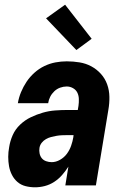

<svg xmlns="http://www.w3.org/2000/svg" viewBox="-20 -789 540 817"><path d="M129 8Q108 8 88.5 3Q69 -2 54.5 -14.5Q40 -27 31 -44.5Q22 -62 18.5 -81.5Q15 -101 15 -121.5Q15 -142 19 -163Q23 -189 34 -214Q45 -239 65.5 -258.5Q86 -278 111 -290Q136 -302 162 -309.5Q188 -317 214.5 -319Q241 -321 266 -321H311L314 -339Q316 -353 315.5 -368Q315 -383 309 -395Q303 -407 290.5 -414Q278 -421 264 -421Q250 -421 236 -416Q222 -411 211 -400.5Q200 -390 193.5 -377Q187 -364 185 -350H56Q60 -374 69.5 -397Q79 -420 93 -441Q107 -462 126.5 -479.5Q146 -497 169 -508Q192 -519 216 -523.5Q240 -528 264 -528Q292 -528 319 -523.5Q346 -519 369 -506.5Q392 -494 409.5 -474.5Q427 -455 436 -430Q445 -405 445.5 -377Q446 -349 441 -321L388 0H258L271 -80Q259 -61 244 -44Q229 -27 210.5 -15Q192 -3 171 2.5Q150 8 129 8ZM200 -99Q218 -99 235.5 -109Q253 -119 264.5 -134.5Q276 -150 282.5 -168.5Q289 -187 292 -205L293 -214H266Q255 -214 243.5 -213.5Q232 -213 220.5 -211Q209 -209 197.5 -206Q186 -203 175.5 -197Q165 -191 157.5 -181.5Q150 -172 148 -160Q146 -148 148.5 -136Q151 -124 158 -115.5Q165 -107 176.5 -103Q188 -99 200 -99ZM305 -576 176 -711 257 -769 370 -624Z"/></svg>

Font: Iosevka SS04 Heavy
Style: Italic
Weight: 900
Italic angle: -9°
Monospace: yes
Designer: Belleve Invis
Foundry: Belleve Invis
Version: Version 19.0.0; ttfautohint (v1.8.4)